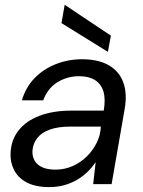

<svg xmlns="http://www.w3.org/2000/svg" viewBox="-20 -749 580 781"><path d="M180 12Q124 12 88.5 -7Q53 -26 37 -58Q21 -90 23 -126Q25 -180 56 -219Q87 -258 142 -278.5Q197 -299 269 -299H402Q410 -347 400.5 -377.5Q391 -408 366 -423.5Q341 -439 302 -439Q253 -439 213 -414Q173 -389 156 -341H69Q85 -395 121.5 -432Q158 -469 208 -488.5Q258 -508 313 -508Q381 -508 423.5 -483Q466 -458 482 -412.5Q498 -367 487 -305L434 0H359L369 -88H368Q353 -66 334 -48Q315 -30 291.5 -16.5Q268 -3 240.5 4.5Q213 12 180 12ZM206 -59Q243 -59 275.5 -73.5Q308 -88 333 -112.5Q358 -137 373.5 -168.5Q389 -200 390 -233V-234H264Q217 -234 183 -222Q149 -210 131.5 -187.5Q114 -165 112 -135Q111 -99 135 -79Q159 -59 206 -59ZM419 -538 230 -655 243 -729H244L431 -604Z"/></svg>

Font: DM Sans 28pt
Style: Italic
Weight: 400
Italic angle: -10°
Version: Version 4.004;gftools[0.9.30]